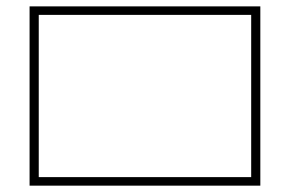

<svg xmlns="http://www.w3.org/2000/svg" viewBox="-20 -585 923 605"><path d="M73.2 -564.9H800.3V0H73.2ZM771.5 -26.9V-538.1H102.1V-26.9Z"/></svg>

Font: Heebo Thin
Style: Regular
Weight: 250
Designer: Oded Ezer
Foundry: Meir Sadan
Version: Version 2.001; ttfautohint (v1.5.14-ce02) -l 8 -r 50 -G 200 